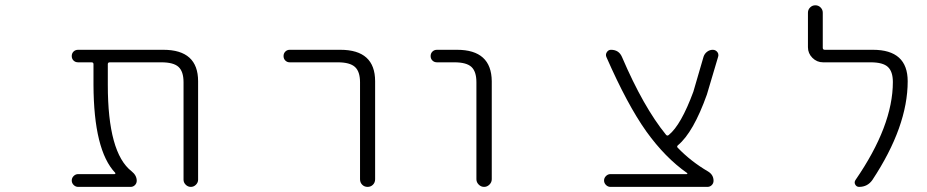

<svg xmlns="http://www.w3.org/2000/svg" viewBox="-20 -735 3540 733"><path d="M736.3 -48.8Q736.3 -38.1 728 -29.8Q719.7 -21.5 708.5 -21.5Q697.3 -21.5 689 -29.8Q680.7 -38.1 680.7 -48.8V-420.9Q680.7 -461.9 661.6 -479.5Q642.6 -497.1 595.7 -497.1H399.4Q391.6 -497.1 391.6 -490.2V-411.1Q391.6 -151.4 482.4 -81.1Q502 -65.4 502 -44.9Q502 -35.2 495.1 -28.3Q488.3 -21.5 478.5 -21.5H278.3Q268.6 -21.5 261.2 -28.8Q253.9 -36.1 253.9 -45.9Q253.9 -55.7 261.2 -63Q268.6 -70.3 278.3 -70.3H417Q419.9 -70.3 420.4 -72.3Q420.9 -74.2 419.9 -75.2Q337.9 -161.1 336.9 -411.1V-490.2Q336.9 -497.1 329.1 -497.1H278.3Q267.6 -497.1 260.7 -503.9Q253.9 -510.7 253.9 -521Q253.9 -531.2 260.7 -538.1Q267.6 -544.9 278.3 -544.9H603.5Q736.3 -544.9 736.3 -424.8Z M1085.9 -497.1Q1076.2 -497.1 1069.3 -503.9Q1062.5 -510.7 1062.5 -521Q1062.5 -531.2 1069.3 -538.1Q1076.2 -544.9 1085.9 -544.9H1279.3Q1412.1 -544.9 1412.1 -424.8V-50.8Q1412.1 -38.1 1403.8 -29.8Q1395.5 -21.5 1383.3 -21.5Q1371.1 -21.5 1362.8 -29.8Q1354.5 -38.1 1354.5 -50.8V-420.9Q1354.5 -461.9 1335 -479.5Q1315.4 -497.1 1269.5 -497.1Z M1648.4 -497.1Q1637.7 -497.1 1630.9 -503.9Q1624 -510.7 1624 -521Q1624 -531.2 1630.9 -538.1Q1637.7 -544.9 1648.4 -544.9H1724.6Q1856.4 -544.9 1857.4 -424.8V-50.8Q1857.4 -39.1 1848.6 -30.3Q1839.8 -21.5 1828.1 -21.5Q1816.4 -21.5 1807.6 -30.3Q1798.8 -39.1 1798.8 -50.8V-420.9Q1798.8 -461.9 1779.8 -479.5Q1760.7 -497.1 1714.8 -497.1Z M2601.6 -70.3Q2603.5 -70.3 2604 -71.8Q2604.5 -73.2 2603.5 -74.2Q2519.5 -132.8 2447.3 -233.4Q2375 -335 2294.9 -517.6Q2291 -527.3 2296.9 -536.1Q2302.7 -544.9 2312.5 -544.9Q2342.8 -544.9 2354.5 -517.6Q2436.5 -326.2 2522.5 -220.7Q2527.3 -214.8 2533.2 -219.7Q2580.1 -257.8 2627 -384.8L2666 -518.6Q2669.9 -530.3 2679.7 -537.6Q2689.5 -544.9 2701.2 -544.9Q2711.9 -544.9 2718.8 -536.1Q2722.7 -531.2 2722.7 -524.4Q2722.7 -521.5 2721.7 -518.6L2678.7 -374Q2627 -229.5 2568.4 -180.7Q2562.5 -175.8 2567.4 -170.9Q2618.2 -118.2 2683.6 -80.1Q2704.1 -67.4 2704.1 -44.9Q2704.1 -35.2 2697.3 -28.3Q2690.4 -21.5 2680.7 -21.5H2310.5Q2300.8 -21.5 2293.5 -28.8Q2286.1 -36.1 2286.1 -45.9Q2286.1 -55.7 2293.5 -63Q2300.8 -70.3 2310.5 -70.3Z M3312.5 -544.9Q3445.3 -544.9 3445.3 -424.8Q3445.3 -252 3310.5 -47.9Q3292 -21.5 3259.8 -21.5Q3250 -21.5 3245.1 -30.3Q3240.2 -39.1 3246.1 -47.9Q3388.7 -254.9 3388.7 -421.9Q3388.7 -461.9 3369.6 -479.5Q3350.6 -497.1 3303.7 -497.1H3122.1Q3098.6 -497.1 3081.5 -514.2Q3064.5 -531.2 3064.5 -554.7V-686.5Q3064.5 -698.2 3072.8 -706.5Q3081.1 -714.8 3092.8 -714.8Q3104.5 -714.8 3112.8 -706.5Q3121.1 -698.2 3121.1 -686.5V-552.7Q3121.1 -544.9 3128.9 -544.9Z"/></svg>

Font: Rounded Mgen+ 1m light
Style: Regular
Weight: 200
Designer: [Source Han Sans]
Ryoko NISHIZUKA  (kana & ideographs); Paul D. Hunt (Latin, Greek & Cyrillic); Wenlong ZHANG  (bopomofo
Version: Version 1.059.20150602